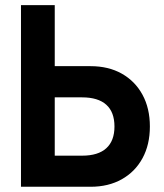

<svg xmlns="http://www.w3.org/2000/svg" viewBox="-20 -713 626 733"><path d="M182.1 0V-118.7H293.5Q354.5 -118.7 385.7 -147Q417 -175.3 417 -230Q417 -285.2 385.7 -313.2Q354.5 -341.3 293.5 -341.3H172.4V-460.4H325.7Q394.1 -460.4 444.8 -431.9Q495.6 -403.3 523.9 -351.5Q552.2 -299.6 552.2 -230.1Q552.2 -160.6 524 -108.9Q495.8 -57.2 444.9 -28.6Q394 0 325.7 0ZM60.1 0V-693.4H189V0Z"/></svg>

Font: Cascadia Mono
Style: Regular
Weight: 400
Monospace: yes
Designer: Aaron Bell
Foundry: Saja Typeworks
Version: Version 2404.023